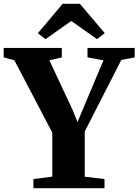

<svg xmlns="http://www.w3.org/2000/svg" viewBox="-40 -997 734 1017"><path d="M237 -61.5V-294.5L36 -678L-20.5 -693V-743H287.5V-693L221.5 -677.5L344.5 -415L370.5 -350.5L397.5 -415L508 -677.5L423.5 -693V-743H673.5V-693L602.5 -679.5L409 -300.5V-61L513.5 -48.5V0H137V-48.5ZM201 -789.5 160.5 -821 292 -977H383L515 -821.5L474 -789.5L337.5 -886Z"/></svg>

Font: Merriweather 60pt ExtraBold
Style: Regular
Weight: 800
Version: Version 2.100